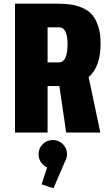

<svg xmlns="http://www.w3.org/2000/svg" viewBox="-20 -720 610 1043"><path d="M339.5 0 302.5 -252.5H294H238.5V0H61.5V-700H293Q333.5 -700 364.8 -695.5Q396 -691 427.8 -677.2Q459.5 -663.5 480 -640.2Q500.5 -617 513.5 -577.5Q526.5 -538 526.5 -484Q526.5 -357 461.5 -301L525 0ZM238.5 -571.5V-381H300Q347 -381 347 -482Q347 -522 336 -546.8Q325 -571.5 301.5 -571.5ZM344 117Q344 139.5 333 157.5L270.5 303L206 281.5L236 189.5Q215 180.5 202.2 161Q189.5 141.5 189.5 117Q189.5 85.5 212 63Q234.5 40.5 267 40.5Q299 40.5 321.5 63Q344 85.5 344 117Z"/></svg>

Font: League Mono Narrow ExtraBold
Style: Regular
Weight: 800
Width: 3
Designer: Tyler Finck
Foundry: The League of Moveable Type / Tyler Finck
Version: Version 2.210